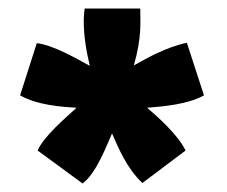

<svg xmlns="http://www.w3.org/2000/svg" viewBox="-20 -713 532 449"><path d="M178 -693H308C308 -660 312 -627 293 -560C322 -576 366 -602 417 -613L457 -490C420 -469 362 -464 324 -461C345 -443 395 -400 414 -361L313 -285C276 -320 257 -367 242 -401C229 -372 205 -307 173 -284L68 -361C82 -394 133 -437 159 -461C125 -463 67 -467 27 -490L66 -612C104 -608 159 -576 190 -559C183 -588 171 -645 178 -693Z"/></svg>

Font: Repo ExtraBold
Style: Bold
Weight: 700
Designer: Stefan Peev
Foundry: Context Ltd
Version: Version 1.502